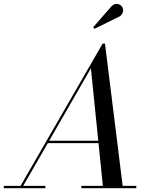

<svg xmlns="http://www.w3.org/2000/svg" viewBox="-65 -995 810 1015"><path d="M36.5 0 477.5 -764.5H490L585 0H480L415.5 -634L50.5 0ZM-45 0V-12.5H175V0ZM365 0V-12.5H655.5V0ZM185 -238.5V-251H514.5V-238.5ZM435 -843 427.5 -851 525.5 -963Q533.5 -970.5 541.8 -973Q550 -975.5 557.8 -974Q565.5 -972.5 571.8 -968Q578 -963.5 581.5 -957.5Q586.5 -949.5 586 -939.8Q585.5 -930 580.8 -921.8Q576 -913.5 568 -908.5Z"/></svg>

Font: Bodoni Moda 18pt
Style: Italic
Weight: 400
Italic angle: -13°
Designer: Owen Earl
Foundry: indestructible type
Version: Version 2.005